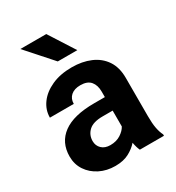

<svg xmlns="http://www.w3.org/2000/svg" viewBox="-181 -860 898 980"><g transform="rotate(-30 267.5 -370.0)"><path d="M360.4 0Q351.1 -19 345.7 -49.3Q324.7 -24.9 292 -7.6Q259.3 9.8 211.4 9.8Q161.1 9.8 120.4 -10.7Q79.6 -31.2 55.9 -66.9Q32.2 -102.5 32.2 -148.4Q32.2 -231.4 93.8 -276.6Q155.3 -321.8 276.9 -321.8H339.8V-354.5Q339.8 -392.1 321 -414.6Q302.2 -437 261.2 -437Q225.6 -437 205.3 -419.2Q185.1 -401.4 185.1 -371.1H44.4Q44.4 -416.5 72 -454.3Q99.6 -492.2 150.1 -515.1Q200.7 -538.1 269 -538.1Q330.1 -538.1 378.2 -517.6Q426.3 -497.1 453.9 -456.1Q481.4 -415 481.4 -353.5V-127.4Q481.4 -84 486.8 -56.2Q492.2 -28.3 502.4 -8.3V0ZM242.2 -95.2Q278.3 -95.2 303.7 -111.8Q329.1 -128.4 339.8 -148.9V-242.2H280.8Q224.6 -242.2 199 -218.3Q173.3 -194.3 173.3 -158.2Q173.3 -130.9 191.9 -113Q210.4 -95.2 242.2 -95.2ZM241.7 -750 337.9 -599.6H222.7L88.9 -750Z"/></g></svg>

Font: Vazirmatn FD
Style: Bold
Weight: 700
Designer: Saber Rastikerdar
Foundry: Saber Rastikerdar
Version: Version 33.001